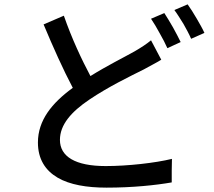

<svg xmlns="http://www.w3.org/2000/svg" viewBox="-20 -828 980 881"><path d="M774 -702C760 -726 746 -750 734 -768L673 -742C686 -723 700 -699 713 -675C727 -651 739 -627 748 -607L809 -635C800 -654 787 -678 774 -702ZM883 -742C869 -766 854 -790 841 -808L780 -782C793 -765 807 -742 822 -718C835 -695 848 -671 857 -650L918 -677C910 -695 897 -718 883 -742ZM244 -13C300 20 379 33 469 33C588 33 693 22 768 9V-45L769 -99C691 -80 565 -66 465 -66C325 -66 255 -110 255 -186C255 -256 307 -315 390 -371C479 -431 577 -478 639 -509C669 -526 696 -539 720 -554L673 -643C651 -625 628 -610 597 -592C549 -565 472 -527 395 -479C355 -554 309 -652 273 -756L180 -716C223 -613 271 -506 314 -425C218 -355 154 -276 154 -174C154 -98 188 -46 244 -13Z"/></svg>

Font: GenSekiGothic2 TW M
Style: Regular
Weight: 500
Version: Version 2.100;PS 2.1;hotconv 16.6.51;makeotf.lib2.5.65220 DE